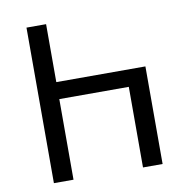

<svg xmlns="http://www.w3.org/2000/svg" viewBox="-80 -791 845 868"><g transform="rotate(-10 342.5 -357.0)"><path d="M98 0V-714H188V-448H597V0H507V-370H188V0Z"/></g></svg>

Font: Go Noto Current
Style: Regular
Weight: 400
Designer: Monotype Design Team
Foundry: Monotype Imaging Inc.
Version: Version 2.007; ttfautohint (v1.8) -l 8 -r 50 -G 200 -x 14 -D